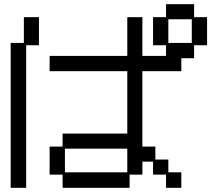

<svg xmlns="http://www.w3.org/2000/svg" viewBox="-20 -869 1040 917"><path d="M217 -169H279V-231H588V-529H217V-602H588V-787H660V-602H773V-653H711V-787H773V-849H907V-787H969V-653H907V-591H846V-529H660V-169H722V-107H784V-46H846V28H773V-35H711V-97H660V-35H599V28H279V-35H217ZM31 -664H94V-787H166V-653H105V28H31ZM896 -664V-777H784V-664ZM588 -46V-159H290V-46Z"/></svg>

Font: DotGothic16
Style: Regular
Weight: 400
Designer: Fontworks Inc.
Foundry: Fontworks Inc.
Version: Version 1.100